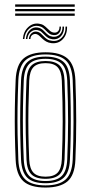

<svg xmlns="http://www.w3.org/2000/svg" viewBox="-20 -844 412 871"><path d="M186.5 6.8Q117 6.8 85.5 -22.4Q54 -51.5 51 -118.8Q48.5 -176.8 47.5 -235Q46.5 -293.2 47.4 -354.1Q48.2 -415 51 -480.8Q54 -550.8 87 -578.8Q120 -606.8 186.5 -606.8Q254.5 -606.8 286.8 -578.1Q319 -549.5 322 -480.2Q325.8 -386.2 325.8 -295.2Q325.8 -204.2 322 -118.8Q319 -48.8 285.9 -21Q252.8 6.8 186.5 6.8ZM186.5 -3Q248 -3 277.4 -29.4Q306.8 -55.8 309.8 -119.2Q313.2 -199.8 313.5 -289.8Q313.8 -379.8 309.8 -480Q307 -544.5 277.4 -570.8Q247.8 -597 186.5 -597Q124.2 -597 95.1 -570.2Q66 -543.5 63.2 -480Q60.5 -413.5 59.6 -353Q58.8 -292.5 59.8 -235Q60.8 -177.5 63.2 -119.2Q65.8 -56.5 95 -29.8Q124.2 -3 186.5 -3ZM186.5 -12.8Q129.5 -12.8 103.9 -37.8Q78.2 -62.8 75.5 -119.8Q73 -179.2 72 -236.6Q71 -294 71.9 -353.6Q72.8 -413.2 75.5 -479.5Q78.2 -538.2 104.6 -562.8Q131 -587.2 186.5 -587.2Q241 -587.2 268 -563.4Q295 -539.5 297.2 -479.5Q300 -417.2 300.8 -357.2Q301.5 -297.2 300.8 -238.2Q300 -179.2 297.2 -120Q295 -61 268.1 -36.9Q241.2 -12.8 186.5 -12.8ZM186.5 -22.8Q237 -22.8 259.9 -45.5Q282.8 -68.2 285 -120.8Q288.8 -208 288.9 -293.2Q289 -378.5 285 -479Q282.8 -533.8 258.8 -555.5Q234.8 -577.2 186.5 -577.2Q136 -577.2 113.1 -554.4Q90.2 -531.5 87.8 -478.8Q85.2 -415.2 84.2 -356.9Q83.2 -298.5 84.1 -240.6Q85 -182.8 87.8 -120Q90.2 -67 113.6 -44.9Q137 -22.8 186.5 -22.8ZM186.5 -32.8Q142.5 -32.8 122.4 -53.1Q102.2 -73.5 100.2 -120Q97.8 -181 96.8 -238.1Q95.8 -295.2 96.6 -354.1Q97.5 -413 100.2 -478.5Q102.2 -527 122.9 -547.1Q143.5 -567.2 186.5 -567.2Q230.5 -567.2 250.6 -546.8Q270.8 -526.2 272.8 -478.2Q277 -376 276.6 -290.8Q276.2 -205.5 272.8 -121Q270.8 -73 250.4 -52.9Q230 -32.8 186.5 -32.8ZM186.5 -42.5Q224 -42.5 241.4 -60.8Q258.8 -79 260.5 -121.2Q264.2 -209.8 264.4 -292.8Q264.5 -375.8 260.5 -477.8Q258.8 -520.2 241.6 -538.9Q224.5 -557.5 186.5 -557.5Q148.8 -557.5 131.6 -539.1Q114.5 -520.8 112.5 -478.5Q110 -413 109 -354.6Q108 -296.2 108.9 -239.2Q109.8 -182.2 112.5 -120.2Q114.5 -79.2 131.6 -60.9Q148.8 -42.5 186.5 -42.5ZM83.8 -667.2Q86.5 -701 107.9 -720.8Q129.2 -740.5 156.8 -736.5Q169.8 -734.8 178.5 -728.8Q187.2 -722.8 194.1 -715.6Q201 -708.5 208 -702.9Q215 -697.2 224.5 -696Q236.8 -694.8 243.6 -702.5Q250.5 -710.2 249.8 -723.2H256.5Q257.2 -705.2 248.2 -694.4Q239.2 -683.5 222.8 -684.8Q211.5 -685.8 203.9 -691.2Q196.2 -696.8 189.5 -704Q182.8 -711.2 174.9 -717.5Q167 -723.8 155 -726Q131.5 -730.5 112.1 -713.6Q92.8 -696.8 90.5 -667.2ZM97.5 -667.2Q99.5 -693 115.5 -707.9Q131.5 -722.8 152 -719Q163 -717 170.8 -710.9Q178.5 -704.8 185.1 -697.5Q191.8 -690.2 199.9 -684.5Q208 -678.8 220 -677.2Q239 -675.5 251.6 -688.2Q264.2 -701 263.5 -723.2H270.5Q271.5 -696.2 256.6 -679.9Q241.8 -663.5 218.2 -666Q205.2 -667.5 196.8 -673.2Q188.2 -679 181.5 -686.2Q174.8 -693.5 167.5 -699.6Q160.2 -705.8 150 -707.5Q133 -710.5 119.4 -699Q105.8 -687.5 104.2 -667.2ZM111 -667.2Q112.5 -684 123.4 -693.5Q134.2 -703 148.2 -700.2Q157.5 -698.5 164.4 -692.6Q171.2 -686.8 178 -679.4Q184.8 -672 193.6 -666.1Q202.5 -660.2 216 -658.8Q242.2 -655.2 260.4 -673.6Q278.5 -692 277.2 -723.2H284.2Q285.2 -687.8 265.1 -666.4Q245 -645 213.8 -648.2Q199.8 -649.8 189.9 -655.4Q180 -661 172.8 -668Q165.5 -675 159.2 -680.9Q153 -686.8 146.2 -689Q136.8 -692 127.6 -686.2Q118.5 -680.5 118 -667.2ZM48.8 -813.5V-824H319V-813.5ZM48.8 -772.2V-782.5H319V-772.2ZM48.8 -793V-803.2H319V-793Z"/></svg>

Font: Big Shoulders Inline Text Thin Light
Style: Regular
Weight: 300
Version: Version 2.002